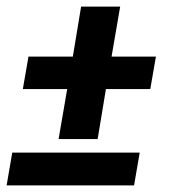

<svg xmlns="http://www.w3.org/2000/svg" viewBox="-20 -560 540 580"><path d="M157 -140 183 -291H49L66 -389H200L225 -540H343L317 -389H451L434 -291H300L275 -140ZM0 0 17 -99H402L385 0Z"/></svg>

Font: iosevka_custom_sans_ss08 XBd
Style: Italic
Weight: 800
Italic angle: -10°
Designer: Belleve Invis
Foundry: Belleve Invis
Version: Version 10.3.0; ttfautohint (v1.8.3)